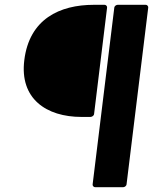

<svg xmlns="http://www.w3.org/2000/svg" viewBox="-20 -686 639 798"><path d="M365 80C364 85 368 92 376 92H492C497 92 505 88 506 80L596 -654C597 -659 593 -666 585 -666H469C464 -666 456 -662 455 -654ZM319 -200H356C361 -200 370 -204 371 -212L425 -654C426 -659 422 -666 414 -666H370C228 -666 102 -607 81 -436C61 -276 172 -200 319 -200Z"/></svg>

Font: Falling Sky
Style: BdObl
Weight: 700
Designer: Paul D. Hunt
Foundry: Adobe Systems Incorporated
Version: Version 1.02